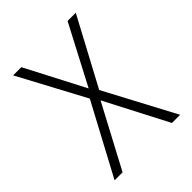

<svg xmlns="http://www.w3.org/2000/svg" viewBox="-160 -663 696 696"><g transform="rotate(-45 187.5 -315.5)"><path d="M165 -324 28 -580H70L188 -353L307 -580H349L211 -322L355 -51H313L188 -292L60 -51H19Z"/></g></svg>

Font: Noto Sans Tamil UI Condensed ExtraLight
Style: Regular
Weight: 200
Width: 3
Designer: Jelle Bosma - Monotype Design Team
Foundry: Monotype Imaging Inc.
Version: Version 2.004; ttfautohint (v1.8.4.7-5d5b)